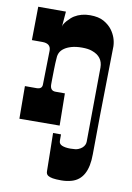

<svg xmlns="http://www.w3.org/2000/svg" viewBox="-84 -557 584 847"><g transform="rotate(10 207.5 -133.0)"><path d="M332 48.8 335 -283.2Q335 -332.5 285.2 -349.6Q268.1 -356 240.2 -356Q212.4 -356 192.4 -350.1Q172.4 -344.2 160.2 -335Q138.2 -319.3 137.2 -292Q135.3 -269.5 134.8 -240.5Q134.3 -211.4 134 -195.8Q133.8 -180.2 133.8 -172.9Q133.8 -144 158.2 -144H200.2L202.1 0L22 1L21 -145H73.2Q98.1 -145 98.1 -166L101.1 -317.9Q101.1 -350.1 63 -350.1H16.1L18.1 -500H142.1L136.2 -428.2Q136.2 -441.4 152.1 -459Q168 -476.6 180.7 -484.4Q210.9 -502.9 250 -502.9Q289.1 -502.9 312.7 -489.3Q336.4 -475.6 350.1 -457Q373.5 -424.8 375 -386.2Q368.2 -11.7 368.2 99.1Q368.2 210 296.9 230.5Q275.4 236.8 250.7 236.8Q226.1 236.8 212.4 234.4Q198.7 231.9 191.9 227.5Q182.1 221.7 182.1 208L180.7 116.7Q179.7 80.6 179.2 37.1H214.8V65.9Q214.8 80.1 228.8 85.9Q242.7 91.8 266.4 91.8Q290 91.8 301 87.4Q312 83 318.8 76.7Q332 64.5 332 48.8Z"/></g></svg>

Font: Smokum
Style: Regular
Weight: 400
Designer: Astigmatic (AOETI)
Foundry: Astigmatic (AOETI)
Version: Version 1.001